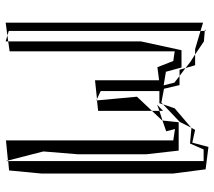

<svg xmlns="http://www.w3.org/2000/svg" viewBox="-59 -698 755 677"><g transform="rotate(90 318.5 -359.5)"><path d="M294 -560H293L280 -615H248L270 -598H271L281 -559L233 -567L218 -622H157L126 -479V-11L161 -16V-598L195 -593L217 -537L263 -543V-317L329 -324L301 -337V-544H344L348 -557L342 -551ZM524 -257V-497L511 -612H411L405 -555L443 -568L435 -599L475 -593V-3L546 -10L514 -135ZM432 -657 486 -652 507 -700H548V-11L581 -14L592 -129V-592L577 -707L498 -717L483 -660L438 -670L430 -656ZM89 -689 60 -698V-2L105 -8L89 -13ZM371 -328V-518L321 -465L334 -324ZM362 -598 430 -656 410 -616 348 -557ZM126 -701 172 -670H153L89 -689V-704ZM200 -652 220 -636 210 -670H172ZM371 -518V-544L405 -555V-554ZM220 -636 248 -615H226ZM371 -557 349 -536 371 -544ZM105 -8 126 -11V-2ZM546 -10 548 -11V-2ZM89 -707 83 -705 89 -704ZM334 -322 329 -324H334Z"/></g></svg>

Font: Quebrada
Style: Regular
Weight: 400
Designer: deFharo
Foundry: deFharo
Version: Version 1.034 2012